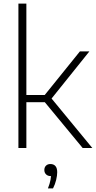

<svg xmlns="http://www.w3.org/2000/svg" viewBox="-20 -828 536 1074"><path d="M442.5 0 214 -276.5 427 -540.5H480L263 -270V-283.5L496.5 0ZM119 -256.5V-296.5H238.5V-256.5ZM83 0V-808H127.5V0ZM248 226Q259 198.5 262.5 178.2Q266 158 266 139.5L270.5 157H264Q247.5 157 237.8 147.5Q228 138 228 123Q228 108 237.2 98.8Q246.5 89.5 262 89.5Q280 89.5 290 100.8Q300 112 300 135.5Q300 154 294.2 178.2Q288.5 202.5 276.5 226Z"/></svg>

Font: Encode Sans Condensed Thin ExtraLight
Style: Regular
Weight: 250
Version: Version 3.002